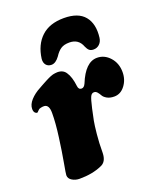

<svg xmlns="http://www.w3.org/2000/svg" viewBox="-136 -800 734 894"><g transform="rotate(-20 230.5 -353.5)"><path d="M414.1 -574.7Q411.6 -555.7 399.4 -544.2Q387.2 -532.7 370.1 -532.7Q356.4 -532.7 348.9 -539.3Q341.3 -545.9 335.4 -559.6Q319.8 -602.1 273.9 -602.1Q247.6 -602.1 231.7 -591.6Q215.8 -581.1 202.1 -559.6Q182.6 -532.7 161.6 -532.7Q144.5 -532.7 135 -544.2Q125.5 -555.7 127.4 -574.7Q136.2 -641.6 176.8 -679.7Q217.3 -717.8 288.6 -717.8Q359.9 -717.8 391.1 -679.7Q422.4 -641.6 414.1 -574.7ZM370.6 -491.2Q407.2 -491.2 433.8 -461.7Q460.4 -432.1 460.4 -388.2Q460.4 -350.6 439 -322.3Q417.5 -293.9 385.7 -293.9Q364.3 -293.9 350.1 -302Q335.9 -310.1 330.8 -319.6Q325.7 -329.1 318.8 -337.2Q312 -345.2 302.7 -345.2Q291.5 -345.2 285.2 -332.8Q278.8 -320.3 269 -276.9Q260.7 -239.7 257.1 -220.5Q253.4 -201.2 249 -158.2Q244.6 -115.2 244.6 -65.9Q243.7 -21.5 212.9 -9.8Q166.5 10.7 103 10.7Q82.5 10.7 66.2 0.7Q49.8 -9.3 49.8 -25.9Q49.8 -33.2 59.1 -84Q68.4 -134.8 77.6 -203.4Q86.9 -272 86.9 -321.8Q86.9 -361.8 63.5 -363.8Q55.7 -364.3 46.1 -362.1Q36.6 -359.9 34.2 -356.4Q33.2 -355.5 32.2 -354.5Q31.2 -353.5 30.5 -352.8Q29.8 -352.1 28.8 -351.3Q27.8 -350.6 27.3 -349.6Q24.4 -344.2 17.1 -347.2Q5.9 -352.5 5.9 -370.1Q5.9 -392.1 25.1 -413.3Q44.4 -434.6 74.2 -450.2Q78.1 -452.6 88.9 -458.5Q99.6 -464.4 103.3 -466.3Q106.9 -468.3 115.7 -472.9Q124.5 -477.5 128.4 -479.2Q132.3 -481 139.6 -484.1Q147 -487.3 151.9 -488.3Q156.7 -489.3 162.6 -490.2Q168.5 -491.2 174.3 -491.2Q203.1 -491.2 216.3 -470.2Q232.9 -446.3 238.3 -399.4Q240.2 -380.9 255.4 -380.9Q267.6 -380.9 275.4 -398.4Q313 -491.2 370.6 -491.2Z"/></g></svg>

Font: Cooper* ExtraBold
Style: Italic
Weight: 800
Italic angle: -7°
Designer: Owen Earl
Foundry: indestructible type*
Version: Version 0.001